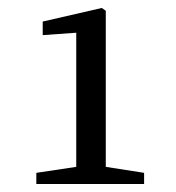

<svg xmlns="http://www.w3.org/2000/svg" viewBox="-20 -927 442 481"><path d="M71 -466V-494L171 -509V-845L87 -839V-873L235 -907L245 -900V-509L341 -494V-466Z"/></svg>

Font: GenRyuMin TW M
Style: Regular
Weight: 500
Version: Version 1.501;PS 1;hotconv 16.6.51;makeotf.lib2.5.65220